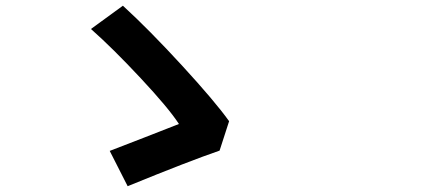

<svg xmlns="http://www.w3.org/2000/svg" viewBox="-20 -684 1540 669"><path d="M745.1 -159.2Q639.6 -123 424.8 -35.2L362.3 -158.2Q484.4 -205.1 603.5 -252Q567.4 -307.6 469.7 -412.1Q372.1 -516.6 296.9 -583L408.2 -664.1Q499 -581.1 614.3 -455.6Q729.5 -330.1 778.3 -261.7Z"/></svg>

Font: Bpmf Zihi Sans Bold
Style: Bold
Weight: 700
Foundry: But Ko
Version: Version 1.320